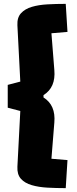

<svg xmlns="http://www.w3.org/2000/svg" viewBox="-20 -809 399 993"><path d="M246 12 329 19 320 164Q271 164 225.5 161.5Q180 159 144 148.5Q108 138 88 115.5Q68 93 70 53L85 -235L20 -252V-370L85 -387L70 -678Q68 -718 88.5 -740.5Q109 -763 144.5 -773.5Q180 -784 225.5 -786.5Q271 -789 320 -789L329 -644L246 -637L261 -447Q265 -402 251 -369.5Q237 -337 205 -317V-305Q237 -285 251 -252.5Q265 -220 261 -175Z"/></svg>

Font: Changa ExtraLight ExtraBold
Style: Regular
Weight: 800
Version: Version 3.002; ttfautohint (v1.8.2)